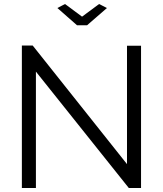

<svg xmlns="http://www.w3.org/2000/svg" viewBox="-20 -937 812 957"><path d="M266 -897 364 -811H414L513 -897L474 -917L389 -854L304 -917ZM622 0H683V-709H613V-119L143 -710H89V0H159V-580Z"/></svg>

Font: Raleway Reg
Style: Regular
Weight: 400
Designer: Matt McInerney, Pablo Impallari, Rodrigo Fuenzalida
Foundry: Matt McInerney, Pablo Impallari, Rodrigo Fuenzalida
Version: Version 3.00 July 28, 2015